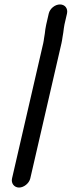

<svg xmlns="http://www.w3.org/2000/svg" viewBox="-20 -707 322 863"><path d="M116.1 95 256.4 -513C260.1 -528.7 261.6 -548.2 264.5 -561L267.1 -581C267.5 -585.7 268.4 -591 269.8 -597L281.1 -646C286.3 -668.5 272.1 -687 249.6 -687C227.1 -687 204.3 -668.5 199.1 -646L187.6 -596C184.2 -581.2 183 -569.3 181.4 -556C178.5 -543.4 177.6 -526.7 174.4 -513L34.1 95C29.1 116.6 43.6 136 65.6 136C87.6 136 111.1 116.6 116.1 95Z"/></svg>

Font: HoneyBee
Style: BdIt
Weight: 700
Foundry: Cannot Into Space Fonts
Version: Version 0.89